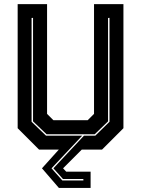

<svg xmlns="http://www.w3.org/2000/svg" viewBox="-20 -720 680 924"><path d="M263.5 184.5 182 90 263 0H168L65 -103V-700H206.5V-172L237 -141.5H402L432.5 -172V-700H574V-103L471 0H373.5L283.5 90L298.5 106H416V184.5ZM280 148.5H381.5L381 141.5H283L237 90L384 -67H438.5L507 -134V-634L500 -633.5V-136L436 -74H204L139 -136V-634L132 -633.5V-134L201.5 -67H375.5L228 90Z"/></svg>

Font: Tourney Expanded ExtraBold
Style: Regular
Weight: 800
Width: 7
Designer: Tyler Finck
Foundry: Etcetera Type Co
Version: Version 1.010; ttfautohint (v1.8.3)